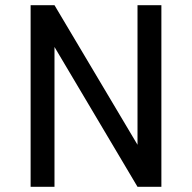

<svg xmlns="http://www.w3.org/2000/svg" viewBox="-20 -720 740 740"><path d="M98 -700H190L510 -162V-700H602V0H510L190 -539V0H98Z"/></svg>

Font: Golos UI VF
Style: Regular
Weight: 400
Designer: A.Korolkova, Vitaly Kuzmin
Foundry: ParaType Ltd
Version: Version 2.000